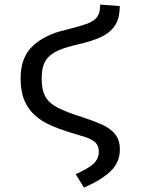

<svg xmlns="http://www.w3.org/2000/svg" viewBox="-20 -612 655 851"><path d="M424.1 -591.8 510.8 -585.1Q510.8 -527.7 486.9 -495.1Q463.1 -462.6 421.8 -445.1Q380.5 -427.7 328.7 -415.9Q276.4 -404.1 239.7 -389Q203.1 -373.8 183.8 -345.4Q164.6 -316.9 164.6 -264.6Q164.6 -213.8 180.8 -184.4Q196.9 -154.9 236.2 -134.6Q275.4 -114.4 344.6 -92.8Q393.8 -76.9 431.5 -60Q469.2 -43.1 490.3 -17.2Q511.3 8.7 511.3 50.8Q511.3 105.6 472.6 144.6Q433.8 183.6 352.3 219.5L315.4 160Q364.1 139 391 116.7Q417.9 94.4 417.9 59.5Q417.9 33.3 402.1 19Q386.2 4.6 356.7 -4.9Q327.2 -14.4 285.1 -26.7Q243.1 -39.5 204.6 -56.4Q166.2 -73.3 136.2 -99.5Q106.2 -125.6 88.7 -165.6Q71.3 -205.6 71.3 -264.1Q71.3 -357.9 125.1 -408.2Q179 -458.5 268.7 -479Q328.7 -493.8 362.6 -505.6Q396.4 -517.4 410.3 -536.4Q424.1 -555.4 424.1 -591.8Z"/></svg>

Font: FiraCode Nerd Font
Style: Regular
Weight: 400
Designer: Carrois Corporate, Edenspiekermann AG, Nikita Prokopov
Foundry: Carrois Corporate, Edenspiekermann AG, Nikita Prokopov
Version: Version 6.002;Nerd Fonts 2.2.2